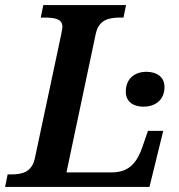

<svg xmlns="http://www.w3.org/2000/svg" viewBox="-42 -734 704 754"><path d="M-22 0H545L599 -220H539L518 -159C497 -97 466 -57 397 -57H219L334 -601C346 -657 386 -665 430 -665H443L453 -714H128L118 -665H131C173 -665 203 -660 203 -629C203 -622 200 -608 198 -597L95 -113C83 -57 44 -49 1 -49H-12ZM522 -315C563 -315 604 -338 604 -392C604 -434 571 -452 533 -452C488 -452 452 -426 452 -374C452 -334 482 -315 522 -315Z"/></svg>

Font: Noto Serif SemiBold
Style: Italic
Weight: 600
Italic angle: -12°
Designer: Monotype Design Team
Foundry: Monotype Imaging Inc.
Version: Version 2.014